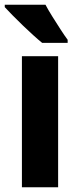

<svg xmlns="http://www.w3.org/2000/svg" viewBox="-33 -786 324 806"><path d="M211 0H59V-550H211ZM158 -766Q169 -745 186.5 -717Q204 -689 221.5 -662Q239 -635 251 -619V-606H144Q129 -618 107.5 -637.5Q86 -657 62.5 -679.5Q39 -702 19 -722.5Q-1 -743 -13 -756V-766Z"/></svg>

Font: Noto Sans Lao Condensed ExtraBold
Style: Regular
Weight: 800
Width: 3
Designer: Monotype Design Team
Foundry: Monotype Imaging Inc.
Version: Version 2.003; ttfautohint (v1.8.4.7-5d5b)